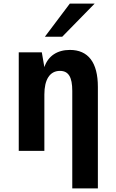

<svg xmlns="http://www.w3.org/2000/svg" viewBox="-20 -837 642 1065"><path d="M229 -633.3H325.2L504.9 -816.9H367.2ZM380.9 208H522.9V-355C522.9 -491.2 468.8 -560.1 367.7 -560.1C298.3 -560.1 247.1 -527.3 226.1 -464.8L211.9 -546.9H84V0H226.1V-313C226.1 -395 255.9 -443.8 312.5 -443.8C359.9 -443.8 380.9 -409.7 380.9 -333Z"/></svg>

Font: Hack
Style: Bold
Weight: 700
Monospace: yes
Designer: Christopher Simpkins
Foundry: Christopher Simpkins
Version: Version 2.010